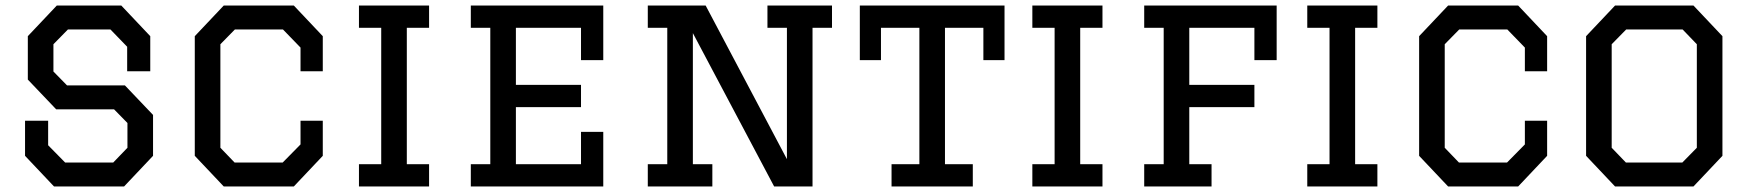

<svg xmlns="http://www.w3.org/2000/svg" viewBox="-20 -670 6290 690"><path d="M520 -414H437V-502L377 -564H224L172 -511V-413L221 -363H429L530 -257V-110L426 0H174L70 -110V-236H153V-148L214 -86H387L438 -139V-228L390 -277H182L80 -384V-540L184 -650H416L520 -540Z M1060 -236H1140V-110L1036 0H784L680 -110V-540L784 -650H1036L1140 -540V-414H1060V-499L997 -564H824L772 -511V-139L823 -86H996L1060 -151Z M1270 -80H1350V-570H1270V-650H1522V-570H1442V-80H1522V0H1270Z M1672 -650H2148V-454H2068V-570H1834V-365H2068V-285H1834V-80H2068V-196H2148V0H1672V-80H1742V-570H1672Z M2470 -80H2540V0H2308V-80H2378V-570H2308V-650H2516L2808 -98V-570H2738V-650H2970V-570H2900V0H2762L2470 -551Z M3476 0H3184V-80H3284V-570H3146V-454H3070V-650H3590V-454H3514V-570H3376V-80H3476Z M3690 -80H3770V-570H3690V-650H3942V-570H3862V-80H3942V0H3690Z M4092 -650H4568V-454H4488V-570H4254V-365H4488V-285H4254V-80H4334V0H4092V-80H4162V-570H4092Z M4678 -80H4758V-570H4678V-650H4930V-570H4850V-80H4930V0H4678Z M5460 -236H5540V-110L5436 0H5184L5080 -110V-540L5184 -650H5436L5540 -540V-414H5460V-499L5397 -564H5224L5172 -511V-139L5223 -86H5396L5460 -151Z M5784 0 5680 -110V-540L5784 -650H6066L6170 -540V-110L6066 0ZM5823 -86H6026L6078 -139V-511L6027 -564H5824L5772 -511V-139Z"/></svg>

Font: Graduate
Style: Regular
Weight: 400
Version: Version 1.001